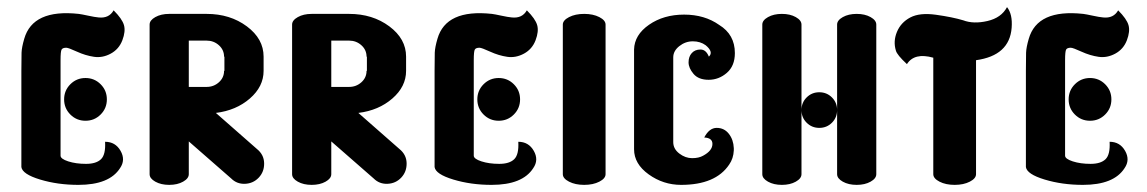

<svg xmlns="http://www.w3.org/2000/svg" viewBox="-20 -519 3220 539"><path d="M299 -490Q323 -466 328 -448.5Q333 -431 323.5 -406Q314 -381 291 -368.5Q268 -356 244 -359.5Q220 -363 196 -374Q172 -385 166 -385Q156 -385 153 -380Q150 -375 150 -350V-340V-82Q150 -73 171.5 -66Q193 -59 221.5 -59Q250 -59 263.5 -72Q277 -85 275 -121Q304 -121 318.5 -95.5Q333 -70 317 -47Q287 0 200 0Q142 0 92.5 -15Q43 -30 40 -50V-320Q40 -356 40.5 -371Q41 -386 48 -410Q72 -494 201 -480Q209 -479 227.5 -475Q246 -471 257 -470Q286 -467 299 -490ZM177.5 -282.5Q195 -300 220 -300Q245 -300 262.5 -282.5Q280 -265 280 -240Q280 -215 262.5 -197.5Q245 -180 220 -180Q195 -180 177.5 -197.5Q160 -215 160 -240Q160 -265 177.5 -282.5Z M455 -480Q455 -480 560 -480Q626 -480 673 -445Q720 -410 720 -360V-320Q720 -276 681.5 -242.5Q643 -209 586 -202L701 -101Q721 -85 721.5 -61Q722 -37 706.5 -20.5Q691 -4 668 -3Q645 -2 629 -18L510 -122V-30Q510 -18 494 -9Q478 0 455 0Q432 0 416 -9Q400 -18 400 -30V-450Q400 -462 416 -471Q432 -480 455 -480ZM510 -405V-275H560Q580 -275 594.5 -288Q609 -301 609 -320H610V-360H609Q609 -379 594.5 -392Q580 -405 560 -405Z M855 -480Q855 -480 960 -480Q1026 -480 1073 -445Q1120 -410 1120 -360V-320Q1120 -276 1081.5 -242.5Q1043 -209 986 -202L1101 -101Q1121 -85 1121.5 -61Q1122 -37 1106.5 -20.5Q1091 -4 1068 -3Q1045 -2 1029 -18L910 -122V-30Q910 -18 894 -9Q878 0 855 0Q832 0 816 -9Q800 -18 800 -30V-450Q800 -462 816 -471Q832 -480 855 -480ZM910 -405V-275H960Q980 -275 994.5 -288Q1009 -301 1009 -320H1010V-360H1009Q1009 -379 994.5 -392Q980 -405 960 -405Z M1459 -490Q1483 -466 1488 -448.5Q1493 -431 1483.5 -406Q1474 -381 1451 -368.5Q1428 -356 1404 -359.5Q1380 -363 1356 -374Q1332 -385 1326 -385Q1316 -385 1313 -380Q1310 -375 1310 -350V-340V-82Q1310 -73 1331.5 -66Q1353 -59 1381.5 -59Q1410 -59 1423.5 -72Q1437 -85 1435 -121Q1464 -121 1478.5 -95.5Q1493 -70 1477 -47Q1447 0 1360 0Q1302 0 1252.5 -15Q1203 -30 1200 -50V-320Q1200 -356 1200.5 -371Q1201 -386 1208 -410Q1232 -494 1361 -480Q1369 -479 1387.5 -475Q1406 -471 1417 -470Q1446 -467 1459 -490ZM1337.5 -282.5Q1355 -300 1380 -300Q1405 -300 1422.5 -282.5Q1440 -265 1440 -240Q1440 -215 1422.5 -197.5Q1405 -180 1380 -180Q1355 -180 1337.5 -197.5Q1320 -215 1320 -240Q1320 -265 1337.5 -282.5Z M1680 -450V-30Q1680 -18 1662.5 -9Q1645 0 1620 0Q1595 0 1577.5 -9Q1560 -18 1560 -30V-450Q1560 -462 1577.5 -471Q1595 -480 1620 -480Q1645 -480 1662.5 -471Q1680 -462 1680 -450Z M1999 -449Q2043 -422 2043 -370Q2043 -334 2020.5 -314.5Q1998 -295 1969.5 -295Q1941 -295 1927 -311.5Q1913 -328 1913 -344Q1913 -360 1922 -370Q1931 -380 1946.5 -380Q1962 -380 1970 -360Q1984 -373 1961 -392Q1946 -403 1925 -403Q1904 -403 1887 -389.5Q1870 -376 1870 -358V-280V-198V-120Q1870 -101 1887 -88Q1904 -75 1923 -75Q1942 -75 1954 -82Q1980 -96 1980 -115Q1980 -132 1957 -133Q1971 -160 1992 -160Q2013 -160 2026 -143.5Q2039 -127 2040 -103V-97Q2039 -74 2027 -57Q1989 0 1892 0Q1842 0 1801 -29.5Q1760 -59 1760 -100V-380Q1761 -421 1802 -449.5Q1843 -478 1900.5 -478Q1958 -478 1999 -449Z M2230 -450V-30Q2230 -18 2214 -9Q2198 0 2175 0Q2152 0 2136 -9Q2120 -18 2120 -30V-450Q2120 -462 2136 -471Q2152 -480 2175 -480Q2198 -480 2214 -471Q2230 -462 2230 -450ZM2244.5 -174.5Q2230 -189 2230 -210Q2230 -231 2244.5 -245.5Q2259 -260 2280 -260Q2301 -260 2315.5 -245.5Q2330 -231 2330 -210Q2330 -189 2315.5 -174.5Q2301 -160 2280 -160Q2259 -160 2244.5 -174.5ZM2330 -30V-450Q2330 -462 2346 -471Q2362 -480 2385 -480Q2408 -480 2424 -471Q2440 -462 2440 -450V-30Q2440 -18 2424 -9Q2408 0 2385 0Q2362 0 2346 -9Q2330 -18 2330 -30Z M2600 -357Q2547 -372 2526 -339Q2498 -365 2495 -377Q2487 -403 2498 -429.5Q2509 -456 2535.5 -470Q2562 -484 2608 -477.5Q2654 -471 2684 -462Q2713 -451 2752 -460Q2791 -469 2807 -499Q2823 -479 2820 -441Q2814 -363 2720 -350V-30Q2720 -18 2702.5 -9Q2685 0 2660 0Q2635 0 2617.5 -9Q2600 -18 2600 -30Z M3119 -490Q3143 -466 3148 -448.5Q3153 -431 3143.5 -406Q3134 -381 3111 -368.5Q3088 -356 3064 -359.5Q3040 -363 3016 -374Q2992 -385 2986 -385Q2976 -385 2973 -380Q2970 -375 2970 -350V-340V-82Q2970 -73 2991.5 -66Q3013 -59 3041.5 -59Q3070 -59 3083.5 -72Q3097 -85 3095 -121Q3124 -121 3138.5 -95.5Q3153 -70 3137 -47Q3107 0 3020 0Q2962 0 2912.5 -15Q2863 -30 2860 -50V-320Q2860 -356 2860.5 -371Q2861 -386 2868 -410Q2892 -494 3021 -480Q3029 -479 3047.5 -475Q3066 -471 3077 -470Q3106 -467 3119 -490ZM2997.5 -282.5Q3015 -300 3040 -300Q3065 -300 3082.5 -282.5Q3100 -265 3100 -240Q3100 -215 3082.5 -197.5Q3065 -180 3040 -180Q3015 -180 2997.5 -197.5Q2980 -215 2980 -240Q2980 -265 2997.5 -282.5Z"/></svg>

Font: SOV_ThonBuri
Style: Book
Weight: 400
Version: Version 1.00